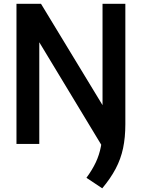

<svg xmlns="http://www.w3.org/2000/svg" viewBox="-20 -760 750 1014"><path d="M538 43 163.5 -576.5H187.5V0H67V-740H196.5L553.5 -152ZM520 234.5 436.5 179Q467 137.5 485.8 97.8Q504.5 58 513 13.5Q521.5 -31 521.5 -87V-740H642V-104Q642 -34 630 22.8Q618 79.5 591 130.8Q564 182 520 234.5Z"/></svg>

Font: Encode Sans SC SemiCondensed SemiBold
Style: Regular
Weight: 600
Width: 4
Designer: Multiple Designers
Foundry: Impallari Type
Version: Version 3.002